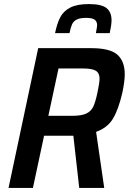

<svg xmlns="http://www.w3.org/2000/svg" viewBox="-20 -925 634 945"><path d="M168 -688H429Q521 -688 557.5 -656Q594 -624 594 -559Q594 -525 582 -468Q563 -386 536 -341Q509 -296 453 -276L493 0H370L341 -257H309H197L142 0H22ZM460 -471Q470 -518 470 -538Q470 -565 452 -576.5Q434 -588 388 -588H268L218 -355H336Q381 -355 404.5 -366Q428 -377 439 -400Q450 -423 460 -471ZM529 -825Q529 -803 520 -762H452Q458 -794 458 -801Q458 -819 446 -828Q434 -837 404 -837Q373 -837 357 -828.5Q341 -820 334.5 -805Q328 -790 322 -762H251Q261 -810 276.5 -840Q292 -870 325.5 -887.5Q359 -905 417 -905Q480 -905 504.5 -885Q529 -865 529 -825Z"/></svg>

Font: Saira Semi Condensed Medium
Style: Italic
Weight: 500
Width: 4
Italic angle: -12°
Designer: Hector Gatti with collaboration of the Omnibus-Type team
Foundry: Omnibus-Type
Version: Version 1.001; ttfautohint (v1.8)